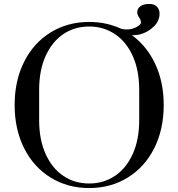

<svg xmlns="http://www.w3.org/2000/svg" viewBox="-20 -931 902 971"><path d="M808 -400Q808 -277 760 -181.5Q712 -86 626 -33Q540 20 431 20Q322 20 236 -33Q150 -86 102 -181.5Q54 -277 54 -400Q54 -523 102 -618.5Q150 -714 236 -767Q322 -820 431 -820Q519 -820 594 -785Q608 -782 620 -782Q641 -782 659 -789Q677 -796 689 -808Q693 -812 693 -818Q693 -830 682 -845Q674 -858 674 -870Q674 -887 689.5 -899Q705 -911 735 -911Q761 -911 774 -897Q787 -883 787 -861Q787 -845 780 -828.5Q773 -812 760 -799Q711 -751 647 -753Q723 -698 765.5 -606.5Q808 -515 808 -400ZM684 -477Q684 -576 651 -648.5Q618 -721 560.5 -759Q503 -797 431 -797Q358 -797 301 -759Q244 -721 211 -648.5Q178 -576 178 -477V-323Q178 -224 211 -151.5Q244 -79 301 -41Q358 -3 431 -3Q503 -3 560.5 -41Q618 -79 651 -151.5Q684 -224 684 -323Z"/></svg>

Font: Prata
Style: Regular
Weight: 400
Designer: Ivan Petrov
Foundry: Cyreal
Version: Version 2.000